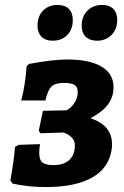

<svg xmlns="http://www.w3.org/2000/svg" viewBox="-20 -749 503 778"><path d="M31 -5 22 -18Q36 -96 41 -154L56 -162L142 -165Q139 -144 139 -130Q139 -101 152 -90.5Q165 -80 197 -80Q235 -80 257 -97.5Q279 -115 283 -149Q289 -194 237 -212L144 -209L137 -219L154 -300L250 -302Q270 -313 282.5 -333.5Q295 -354 295 -376Q295 -397 282 -405Q269 -413 238 -413Q204 -413 188.5 -398Q173 -383 164 -342H66Q82 -401 88 -481L98 -490Q195 -508 252 -508Q343 -508 391.5 -479Q440 -450 440 -396Q440 -357 418.5 -327Q397 -297 347 -270Q434 -241 434 -164Q434 -153 433 -147Q423 -70 355 -30.5Q287 9 165 9Q96 9 31 -5ZM132 -645Q132 -683 154.5 -706Q177 -729 214 -729Q243 -729 259 -713Q275 -697 275 -668Q275 -630 252.5 -607Q230 -584 193 -584Q164 -584 148 -600.5Q132 -617 132 -645ZM311 -645Q311 -682 334 -705.5Q357 -729 394 -729Q423 -729 439 -713Q455 -697 455 -668Q455 -631 432 -607.5Q409 -584 373 -584Q344 -584 327.5 -600Q311 -616 311 -645Z"/></svg>

Font: Alegreya SC ExtraBold
Style: Italic
Weight: 800
Italic angle: -7°
Designer: Juan Pablo del Peral
Foundry: Huerta Tipografica
Version: Version 2.007; ttfautohint (v1.6)